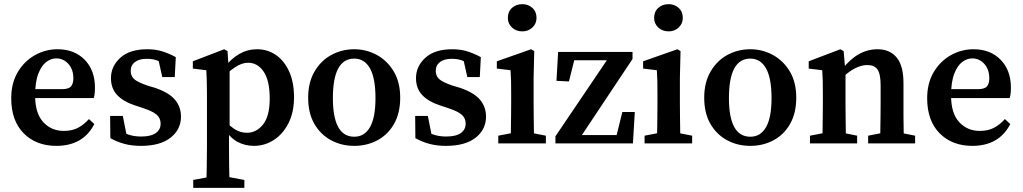

<svg xmlns="http://www.w3.org/2000/svg" viewBox="-20 -690 4921 924"><path d="M251 12Q154 12 94 -48.5Q34 -109 34 -217Q34 -290 65.5 -343Q97 -396 148 -424.5Q199 -453 257 -453Q338 -453 387.5 -402.5Q437 -352 437 -268Q437 -236 431 -218H82V-261H278Q311 -261 322 -274.5Q333 -288 333 -313Q333 -356 309 -382.5Q285 -409 251 -409Q226 -409 203 -392Q180 -375 164.5 -335.5Q149 -296 149 -230Q149 -145 188 -102.5Q227 -60 287 -60Q328 -60 356.5 -75.5Q385 -91 408 -117L434 -93Q380 12 251 12Z M658 12Q616 12 581 3Q546 -6 511 -25L510 -132H571L594 -16L545 -35V-70Q572 -51 599 -42Q626 -33 659 -33Q706 -33 729.5 -49.5Q753 -66 753 -95Q753 -121 734.5 -137.5Q716 -154 671 -169L626 -184Q574 -201 544 -232.5Q514 -264 514 -314Q514 -371 559 -412Q604 -453 689 -453Q728 -453 760.5 -443Q793 -433 826 -415L821 -319H761L738 -422L780 -403V-375Q757 -391 736 -399Q715 -407 686 -407Q650 -407 629.5 -391.5Q609 -376 609 -349Q609 -324 626 -309Q643 -294 690 -278L727 -267Q794 -244 822.5 -209.5Q851 -175 851 -129Q851 -67 801 -27.5Q751 12 658 12Z M910 214V176L1006 158H1059L1156 176V214ZM973 214Q974 160 975 110.5Q976 61 976 15V-241Q976 -279 975 -301.5Q974 -324 973 -352L908 -360V-395L1059 -453L1075 -444L1080 -369L1085 -361V-73L1082 -65V14Q1082 105 1085 214ZM1202 12Q1159 12 1122.5 -7.5Q1086 -27 1056 -77H1035L1043 -134Q1075 -92 1104.5 -71.5Q1134 -51 1168 -51Q1214 -51 1246 -91Q1278 -131 1278 -216Q1278 -302 1249 -345Q1220 -388 1174 -388Q1143 -388 1110 -365.5Q1077 -343 1039 -306L1031 -362H1057Q1126 -453 1217 -453Q1267 -453 1307 -426Q1347 -399 1371 -347Q1395 -295 1395 -222Q1395 -150 1368.5 -97.5Q1342 -45 1298 -16.5Q1254 12 1202 12Z M1685 12Q1623 12 1572.5 -15.5Q1522 -43 1492.5 -94.5Q1463 -146 1463 -220Q1463 -293 1493.5 -345.5Q1524 -398 1574.5 -425.5Q1625 -453 1685 -453Q1743 -453 1793.5 -425.5Q1844 -398 1875 -346Q1906 -294 1906 -220Q1906 -146 1876.5 -94Q1847 -42 1796.5 -15Q1746 12 1685 12ZM1685 -32Q1734 -32 1760.5 -78Q1787 -124 1787 -218Q1787 -314 1760.5 -361Q1734 -408 1685 -408Q1582 -408 1582 -218Q1582 -32 1685 -32Z M2126 12Q2084 12 2049 3Q2014 -6 1979 -25L1978 -132H2039L2062 -16L2013 -35V-70Q2040 -51 2067 -42Q2094 -33 2127 -33Q2174 -33 2197.5 -49.5Q2221 -66 2221 -95Q2221 -121 2202.5 -137.5Q2184 -154 2139 -169L2094 -184Q2042 -201 2012 -232.5Q1982 -264 1982 -314Q1982 -371 2027 -412Q2072 -453 2157 -453Q2196 -453 2228.5 -443Q2261 -433 2294 -415L2289 -319H2229L2206 -422L2248 -403V-375Q2225 -391 2204 -399Q2183 -407 2154 -407Q2118 -407 2097.5 -391.5Q2077 -376 2077 -349Q2077 -324 2094 -309Q2111 -294 2158 -278L2195 -267Q2262 -244 2290.5 -209.5Q2319 -175 2319 -129Q2319 -67 2269 -27.5Q2219 12 2126 12Z M2378 0V-37L2471 -55H2515L2607 -37V0ZM2437 0Q2438 -21 2438.5 -55.5Q2439 -90 2439.5 -127.5Q2440 -165 2440 -193V-236Q2440 -274 2439.5 -299Q2439 -324 2437 -352L2371 -360V-395L2536 -453L2551 -444L2548 -314V-193Q2548 -165 2548.5 -127.5Q2549 -90 2549.5 -55.5Q2550 -21 2551 0ZM2494 -539Q2464 -539 2444 -557.5Q2424 -576 2424 -604Q2424 -634 2444 -652Q2464 -670 2494 -670Q2522 -670 2542 -652Q2562 -634 2562 -604Q2562 -576 2542 -557.5Q2522 -539 2494 -539Z M2653 0V-34L2916 -423L2928 -400H2716L2750 -426L2718 -298L2658 -301L2666 -440H3024V-406L2765 -17L2752 -40H2975L2941 -13L2975 -151H3035L3026 0Z M3082 0V-37L3175 -55H3219L3311 -37V0ZM3141 0Q3142 -21 3142.5 -55.5Q3143 -90 3143.5 -127.5Q3144 -165 3144 -193V-236Q3144 -274 3143.5 -299Q3143 -324 3141 -352L3075 -360V-395L3240 -453L3255 -444L3252 -314V-193Q3252 -165 3252.5 -127.5Q3253 -90 3253.5 -55.5Q3254 -21 3255 0ZM3198 -539Q3168 -539 3148 -557.5Q3128 -576 3128 -604Q3128 -634 3148 -652Q3168 -670 3198 -670Q3226 -670 3246 -652Q3266 -634 3266 -604Q3266 -576 3246 -557.5Q3226 -539 3198 -539Z M3591 12Q3529 12 3478.5 -15.5Q3428 -43 3398.5 -94.5Q3369 -146 3369 -220Q3369 -293 3399.5 -345.5Q3430 -398 3480.5 -425.5Q3531 -453 3591 -453Q3649 -453 3699.5 -425.5Q3750 -398 3781 -346Q3812 -294 3812 -220Q3812 -146 3782.5 -94Q3753 -42 3702.5 -15Q3652 12 3591 12ZM3591 -32Q3640 -32 3666.5 -78Q3693 -124 3693 -218Q3693 -314 3666.5 -361Q3640 -408 3591 -408Q3488 -408 3488 -218Q3488 -32 3591 -32Z M4215 0Q4216 -21 4216.5 -55Q4217 -89 4217.5 -126.5Q4218 -164 4218 -193V-279Q4218 -334 4203 -355.5Q4188 -377 4154 -377Q4096 -377 4028 -311L4020 -358H4034Q4108 -453 4203 -453Q4262 -453 4295 -413.5Q4328 -374 4328 -289V-193Q4328 -164 4328 -126.5Q4328 -89 4329 -55Q4330 -21 4331 0ZM3878 0V-37L3972 -55H4016L4105 -37V0ZM3937 0Q3938 -21 3938.5 -55.5Q3939 -90 3939.5 -127.5Q3940 -165 3940 -193V-241Q3940 -279 3939.5 -301.5Q3939 -324 3937 -352L3872 -360V-395L4024 -453L4040 -444L4049 -339V-193Q4049 -165 4049.5 -127.5Q4050 -90 4050.5 -55.5Q4051 -21 4052 0ZM4158 0V-37L4250 -55H4294L4384 -37V0Z M4659 12Q4562 12 4502 -48.5Q4442 -109 4442 -217Q4442 -290 4473.5 -343Q4505 -396 4556 -424.5Q4607 -453 4665 -453Q4746 -453 4795.5 -402.5Q4845 -352 4845 -268Q4845 -236 4839 -218H4490V-261H4686Q4719 -261 4730 -274.5Q4741 -288 4741 -313Q4741 -356 4717 -382.5Q4693 -409 4659 -409Q4634 -409 4611 -392Q4588 -375 4572.5 -335.5Q4557 -296 4557 -230Q4557 -145 4596 -102.5Q4635 -60 4695 -60Q4736 -60 4764.5 -75.5Q4793 -91 4816 -117L4842 -93Q4788 12 4659 12Z"/></svg>

Font: Lisu Bosa
Style: Bold
Weight: 700
Designer: David Morse, Annie Olsen, Victor Gaultney, Frank Grießhammer (Latin)
Foundry: SIL International
Version: Version 2.000